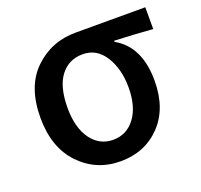

<svg xmlns="http://www.w3.org/2000/svg" viewBox="-103 -665 829 792"><g transform="rotate(-20 311.5 -269.0)"><path d="M47.9 -268.6Q47.9 -405.3 122.6 -477.5Q197.3 -549.8 304.7 -549.8H610.4V-454.1Q521.5 -460.9 442.4 -463.9V-459Q543 -402.3 543 -252.9Q543 -129.9 474.1 -58.6Q405.3 12.7 298.8 12.7Q192.4 12.7 120.1 -62.5Q47.9 -137.7 47.9 -268.6ZM432.6 -262.7Q432.6 -343.8 397.5 -399.9Q362.3 -456.1 300.8 -456.1Q239.3 -456.1 203.1 -408.7Q167 -361.3 167 -268.6Q167 -181.6 203.6 -131.3Q240.2 -81.1 299.8 -81.1Q359.4 -81.1 396 -129.9Q432.6 -178.7 432.6 -262.7Z"/></g></svg>

Font: Gen Shin Gothic Medium
Style: Regular
Weight: 500
Designer: [Source Han Sans]
Ryoko NISHIZUKA  (kana & ideographs); Paul D. Hunt (Latin, Greek & Cyrillic); Wenlong ZHANG  (bopomofo
Version: Version 1.002.20150607